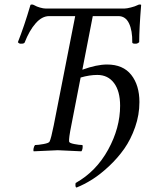

<svg xmlns="http://www.w3.org/2000/svg" viewBox="-20 -678 705 864"><path d="M607.4 -218.8Q607.4 -161.1 588.1 -106Q568.8 -50.8 539.1 -8.5Q509.3 33.7 470.7 69.8Q432.1 106 395.5 129.2Q358.9 152.3 324.2 166Q317.4 164.1 320.3 145.5Q412.6 93.8 466.6 -4.4Q520.5 -102.5 520.5 -202.1Q520.5 -267.6 493.2 -304.2Q465.8 -340.8 418 -340.8Q382.8 -340.8 342.8 -329.1L300.8 -113.3Q289.1 -55.7 291 -41Q291.5 -34.2 314.2 -29.8Q336.9 -25.4 350.6 -25.4Q353 -22 351.6 -11.2Q350.1 -0.5 345.7 2.9Q252.9 -2 240.2 -2Q227.1 -2 131.8 2.9Q128.9 -1 131.3 -11.2Q133.8 -21.5 137.7 -25.4Q151.4 -25.4 175.8 -29.8Q200.2 -34.2 203.1 -41Q210 -54.7 221.7 -113.3L318.4 -605.5H201.2Q168.9 -605.5 140.4 -573Q111.8 -540.5 90.8 -486.3Q87.4 -481.4 77.1 -481.4Q65.9 -480 60.5 -488.3Q88.4 -558.1 117.2 -656.2Q125 -660.2 136.7 -653.3Q144.5 -648.4 159.9 -644Q175.3 -639.6 185.5 -639.6H540Q550.3 -639.6 569.3 -644.5Q588.4 -649.4 597.7 -654.3Q608.9 -660.2 615.2 -656.2Q606.4 -548.8 606.4 -488.3Q598.1 -480 586.9 -481.4Q576.7 -481.4 575.2 -486.3Q576.2 -540.5 560.5 -573Q544.9 -605.5 512.7 -605.5H397.5L350.6 -364.3Q415 -387.7 461.9 -387.7Q533.7 -387.7 570.6 -341.1Q607.4 -294.4 607.4 -218.8Z"/></svg>

Font: Crimson
Style: Italic
Weight: 400
Italic angle: -11°
Version: Version 0.8